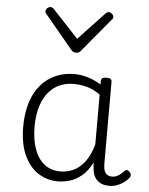

<svg xmlns="http://www.w3.org/2000/svg" viewBox="-58 -886 739 950"><g transform="rotate(5 311.5 -411.0)"><path d="M265 17Q210 17 166 -12Q122 -41 96.5 -98Q71 -155 71 -238Q71 -288 80.5 -331Q90 -374 109 -408.5Q128 -443 156 -467.5Q184 -492 220.5 -505.5Q257 -519 301 -519Q335 -519 368 -509Q401 -499 434 -479V-495Q434 -506 440.5 -510.5Q447 -515 461 -515Q475 -515 481 -510.5Q487 -506 487 -496V-91Q487 -70 491.5 -56.5Q496 -43 506 -36.5Q516 -30 531 -30Q541 -30 550.5 -33.5Q560 -37 569.5 -44.5Q579 -52 590 -63Q595 -69 601.5 -68.5Q608 -68 614 -61Q621 -55 622 -48Q623 -41 619 -34Q608 -19 592 -7.5Q576 4 558 10.5Q540 17 522 17Q501 17 485.5 11.5Q470 6 458.5 -5.5Q447 -17 441.5 -33.5Q436 -50 435 -72Q435 -76 434.5 -81.5Q434 -87 434 -92Q411 -47 382 -23.5Q353 0 322.5 8.5Q292 17 265 17ZM127 -242Q127 -180 143.5 -133Q160 -86 192.5 -59.5Q225 -33 274 -33Q306 -33 336.5 -46.5Q367 -60 392.5 -92.5Q418 -125 434 -181V-429Q399 -453 367 -461.5Q335 -470 302 -470Q270 -470 243 -460.5Q216 -451 194.5 -432Q173 -413 158 -385.5Q143 -358 135 -322Q127 -286 127 -242ZM444 -839Q452 -839 460 -832Q468 -825 468 -816Q468 -814 467 -810.5Q466 -807 462 -804L324 -638Q320 -632 314 -628.5Q308 -625 299 -625Q290 -625 284.5 -628.5Q279 -632 274 -638L136 -804Q133 -807 132 -810.5Q131 -814 131 -816Q131 -825 138.5 -832Q146 -839 154 -839Q159 -839 163 -837Q167 -835 171 -831L299 -694L428 -831Q432 -835 435.5 -837Q439 -839 444 -839Z"/></g></svg>

Font: Playwrite BE WAL ExtraLight
Style: Regular
Weight: 250
Version: Version 1.002